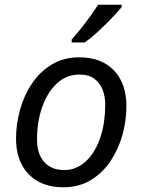

<svg xmlns="http://www.w3.org/2000/svg" viewBox="-20 -786 603 814"><path d="M248 8Q155 8 101.5 -47.5Q48 -103 48 -198Q48 -260 65 -321Q82 -382 115.5 -432Q149 -482 199.5 -512.5Q250 -543 316 -543Q410 -543 463 -487.5Q516 -432 516 -336Q516 -275 499 -214Q482 -153 448.5 -103Q415 -53 365 -22.5Q315 8 248 8ZM253 -65Q301 -65 340 -98.5Q379 -132 402.5 -195Q426 -258 426 -346Q426 -376 415.5 -404.5Q405 -433 381 -451.5Q357 -470 317 -470Q262 -470 221.5 -432.5Q181 -395 159 -332.5Q137 -270 137 -195Q137 -133 167.5 -99Q198 -65 253 -65ZM284 -606V-619Q302 -638 322.5 -664Q343 -690 362.5 -717Q382 -744 396 -766H496V-756Q482 -739 454.5 -710Q427 -681 396 -652.5Q365 -624 339 -606Z"/></svg>

Font: Noto IKEA Latin
Style: Italic
Weight: 400
Italic angle: -12°
Designer: Monotype Design Team
Foundry: Monotype Imaging Inc.
Version: Version 1.0